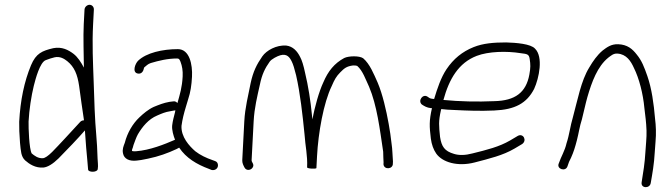

<svg xmlns="http://www.w3.org/2000/svg" viewBox="-20 -701 2799 801"><path d="M330.4 -199C324.4 -199 319.3 -197 315.1 -193L301.3 -178C276.1 -150.6 227 -96.9 197.5 -67C180.6 -50.3 167.9 -41.7 159.1 -41C138.4 -39.5 123.1 -51.9 112.2 -61C101.6 -80.4 98.6 -166.7 99.2 -194C101.7 -242.4 110.5 -300.5 121 -343C128.2 -371.5 146.4 -440.9 170.6 -450C184.2 -455.3 196.7 -459.3 208.2 -462C230.2 -466.7 247.6 -456.2 260.4 -446C290.4 -421.9 303 -390.3 310 -343C316.6 -292.2 323.1 -248.8 330.4 -199ZM332.6 -661 329.4 -600C326.7 -548.3 329.5 -468.1 330 -419C318.4 -440.7 304.4 -463.2 286 -477C265.6 -492.3 238.5 -507.2 202.2 -500C155.6 -489 130.3 -478.4 109.5 -429C81.3 -361.5 64.8 -282.5 60.1 -193C59.6 -169.7 60.7 -140.3 63.5 -105C67.2 -70.7 67.3 -48.6 84.7 -32C102.3 -16.4 127.7 0.5 161.1 -2C179.2 -4 200.2 -16.7 224.1 -40C255.9 -72.2 308.5 -126.8 334.2 -157C336.6 -125 336.6 -125 339.5 -85C343.9 -40.5 344.9 -22.8 347.6 7C349.7 18.9 387 18.7 387.8 4C390.4 -10.6 387.4 -24.7 387.1 -39.5C385.4 -115.4 377.9 -161.8 374.8 -245L370.8 -359C367.9 -441.4 364 -516 368.4 -600L371.6 -661C372.2 -671.6 364.3 -681 353.7 -681C343.1 -681 333.2 -671.6 332.6 -661Z M720.2 -271C715.2 -277 709.3 -279.3 702.6 -278L686.5 -276C662.1 -271.7 643.6 -264 621.4 -255C598.3 -244.4 577.9 -227 561.1 -211C534.1 -185.4 511.2 -147.4 500.5 -105C495.5 -92 489.3 -77.8 493.2 -61C497.5 -38 519.9 -27.7 549.6 -31C559.7 -31.7 575.5 -34.3 597 -39C641.8 -48.1 680.5 -62.3 716.1 -79L727.5 -85C756.5 -41.9 799.8 -15.6 852.8 4L862.6 8C867.8 9.3 873 8.8 878.2 6.5C894.4 -0.9 892.1 -24.8 877.5 -29L866.7 -33C840.6 -41.9 815 -54.1 794.7 -70C769.9 -91.6 734.8 -129.6 737.2 -176C741 -203.8 747.2 -227.8 755.4 -255C760.2 -271 760.2 -271 765 -287C774.9 -316.8 779.1 -344.9 781 -381C783.6 -431.5 770.9 -496 722 -496C657.7 -496 590.9 -480.7 556.5 -448C543.9 -436.1 529.3 -397.6 556.1 -394C571.5 -391.9 578.6 -404.8 580.9 -418L582 -420C590.4 -426.7 596.6 -433.9 609 -438C641.7 -447.7 678.6 -457 719 -457C727.8 -457 729.1 -452.3 733.2 -443C739.8 -425.4 743.3 -406.2 742 -382C739.7 -336.9 730.6 -307.7 720.2 -271ZM711.6 -241C710.8 -238.3 710.4 -235.7 710.2 -233C705.1 -211.8 700.9 -199.3 698.3 -178C696.2 -159.4 703.9 -133.7 710.2 -118C666.5 -99 605.4 -74.4 547.7 -70C541.6 -69.3 536 -69.7 530.7 -71C530.9 -75 530.9 -75 531 -77C533.3 -82.3 535.3 -88.7 537 -96C542.4 -109.9 547.6 -127 555.4 -141C574.4 -172.9 599.5 -203.9 635.5 -219C654.6 -227.2 668.7 -233.7 690.4 -237L706.6 -240C708.6 -240 710.3 -240.3 711.6 -241Z M1619 -20 1619.4 -27C1616.9 -54.6 1617.7 -75.7 1613.4 -103C1610.1 -132.1 1607.2 -152.9 1601.6 -184C1591.6 -240.2 1576 -308.2 1555.7 -356C1539.2 -392.7 1523.1 -434 1495 -458C1479.3 -468.9 1434.8 -468.1 1416.1 -459C1374.8 -436.7 1348.8 -404.4 1328.7 -357C1311.7 -321.3 1292.3 -253.5 1283.6 -203C1282.7 -209.7 1282 -215.3 1281.5 -220C1276 -278.6 1265.9 -343.1 1252.8 -397C1246.4 -427.7 1239.6 -449.7 1232.3 -463C1220.3 -487.2 1202.6 -507.6 1173.8 -511C1132.8 -513.7 1091.8 -490.9 1074.4 -466C1051.1 -432.5 1036 -402.7 1025.6 -354C1015.6 -301.9 1002.3 -253.1 999.2 -195L990.7 -33C990.1 -20.9 995.4 -11 1000.1 -2C1008.2 13.5 1030 9.4 1035.8 -5.5C1040.4 -17.4 1029.2 -23.8 1029.7 -33L1038.2 -195C1041.2 -251.2 1053.2 -298.7 1064.2 -348C1072.6 -389.5 1085.3 -416.2 1105.3 -444C1113 -454.7 1136.9 -467 1149.7 -470.5C1177 -478 1188.4 -462.4 1197.3 -444C1202.7 -433.3 1208.7 -414.3 1215.3 -387C1232.5 -311.2 1242.2 -223.2 1250.4 -141C1253.6 -91.8 1263.7 -51.9 1261.2 -3C1260.8 3.1 1299.8 4.6 1300 0C1300.9 -16.3 1301.7 -32.7 1302.6 -49C1307.7 -146.6 1329.7 -271.7 1363.9 -342C1375.5 -369.1 1383 -382.5 1399.4 -399C1415.6 -415.3 1425 -424.5 1453.4 -428C1462.1 -428 1467.7 -427.3 1470.3 -426C1493.5 -405.8 1505.3 -369.6 1519.8 -339C1552.6 -261.6 1564.6 -162.3 1578.6 -68C1579 -56.3 1579.3 -33.5 1580.2 -23L1579.8 -16C1581.6 8.5 1620.9 5.8 1619 -20Z M1829.9 -284C1853.9 -371.4 1892.7 -438.7 1969 -468C2017.2 -486.5 2093.1 -488.8 2153.1 -479C2180 -475.8 2186.9 -474.7 2189.8 -455C2193.4 -430.7 2193.7 -419.7 2188.4 -390C2174.7 -314.7 2128.8 -281 2042.6 -279C1970 -275.7 1897.4 -277.5 1829.9 -284ZM1820.9 -246C1835.5 -244 1854.4 -242.7 1877.7 -242C1933.4 -239.2 1982.8 -237.4 2041.6 -240C2128.6 -243.6 2177.3 -270.1 2208.3 -330C2229.2 -375.4 2247.2 -463.8 2212.1 -498C2194.4 -518.2 2132.8 -522.8 2091.5 -524C2039.6 -524 1995.2 -520.3 1955.9 -504.5C1908.5 -485.5 1872 -455.7 1842.6 -412C1819.5 -377.3 1804.7 -333 1791.1 -288C1787.8 -288.7 1784.8 -289 1782.1 -289C1773 -290.3 1770 -293 1764.6 -297C1744.4 -312 1721.8 -280.7 1739.9 -265C1750.7 -258 1760.6 -251.8 1777.1 -250H1782.1C1769.8 -195.9 1771.4 -173.8 1777.4 -123C1780.8 -97.7 1788.4 -76.7 1800.1 -60C1826.1 -23.7 1889.1 -5.1 1959.2 -23C2022.2 -39.5 2077.9 -52.6 2126.2 -81L2158.2 -100C2179.9 -114.9 2163.1 -146.8 2140 -134L2108 -115C2062.2 -88.4 2011.2 -75.8 1951.2 -61C1921.4 -53 1895.7 -52.3 1874.1 -59C1834.6 -70.6 1822.1 -89.2 1815.8 -130C1811.2 -176.7 1808.7 -193 1819.7 -242C1819.7 -242.7 1820.1 -244 1820.9 -246Z M2347.4 -7C2351.6 -20.8 2355.6 -30.9 2362.3 -43C2373 -66.7 2379.3 -87.2 2386.5 -115C2394.2 -144.2 2398 -173.7 2407.6 -203C2414.2 -227.9 2423 -270.2 2430.5 -296C2449.2 -360.4 2472.5 -423.4 2517.1 -460C2528.3 -468.1 2538.6 -478.7 2556 -477.5C2593.7 -474.8 2611.9 -446 2624.9 -417C2646.4 -374.1 2662.9 -309.3 2668.2 -251C2672.4 -215.5 2675.9 -192.3 2677.2 -156C2678.3 -127.8 2673.9 -93.1 2672.4 -65C2670.1 -21.9 2663.3 20.1 2656.9 59C2652.2 85.3 2690.5 86.8 2694.7 63C2701.8 23 2709 -18.4 2711.4 -64C2712.1 -78.7 2713.3 -94 2714.8 -110C2717.9 -143.7 2716.5 -177.4 2712.8 -206C2707.6 -267.7 2698.8 -332.1 2680.6 -384C2667.7 -420.8 2657.6 -447.7 2636.8 -473C2618.4 -496.9 2597.4 -515 2559.1 -516.5C2529.2 -517.6 2511.4 -503.3 2493.7 -490C2471.1 -470.8 2454 -446.3 2438 -419C2403.9 -363.7 2389.8 -283.9 2370.1 -212C2359 -175.3 2355.2 -138 2343.4 -103C2336.7 -72.3 2320.6 -47.3 2311 -19C2301 4.3 2339.4 16.6 2347.4 -7Z"/></svg>

Font: Just Breathe
Style: Obl1
Weight: 400
Foundry: Cannot Into Space Fonts
Version: Version 0.72